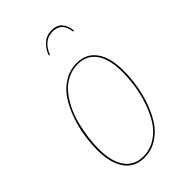

<svg xmlns="http://www.w3.org/2000/svg" viewBox="-219 -803 897 897"><g transform="rotate(-45 230.0 -354.5)"><path d="M213.4 -642.6 207.5 -645Q219.7 -678.2 243.4 -698.7Q267.1 -719.2 300.3 -719.2Q334 -719.2 352.3 -698.5Q370.6 -677.7 373 -644.5L366.7 -643.1Q358.9 -711.4 299.8 -711.4Q240.2 -711.4 213.4 -642.6ZM186 9.3Q123 9.3 89.1 -38.3Q55.2 -85.9 55.2 -171.4Q55.2 -217.3 62.5 -264.6Q69.8 -312 86.9 -359.6Q104 -407.2 128.7 -444.3Q153.3 -481.4 191.2 -504.6Q229 -527.8 274.9 -527.8Q337.4 -527.8 371.1 -480.7Q404.8 -433.6 404.8 -348.6Q404.8 -303.7 397.7 -256.6Q390.6 -209.5 373.8 -161.4Q356.9 -113.3 332.5 -75.7Q308.1 -38.1 270 -14.4Q231.9 9.3 186 9.3ZM186 1.5Q231 1.5 267.8 -22Q304.7 -45.4 327.9 -82.3Q351.1 -119.1 367.2 -166.5Q383.3 -213.9 389.9 -259.8Q396.5 -305.7 396.5 -349.1Q396.5 -431.6 365 -476.1Q333.5 -520.5 274.9 -520.5Q237.8 -520.5 205.8 -504.4Q173.8 -488.3 151.1 -460.7Q128.4 -433.1 111.1 -398.2Q93.8 -363.3 83.7 -323.5Q73.7 -283.7 68.6 -245.6Q63.5 -207.5 63.5 -170.9Q63.5 -88.4 95 -43.5Q126.5 1.5 186 1.5Z"/></g></svg>

Font: Fira Sans Compressed Eight
Style: Italic
Weight: 100
Width: 3
Italic angle: -8°
Designer: Carrois Corporate & Edenspiekermann AG
Foundry: Carrois Corporate GbR & Edenspiekermann AG
Version: Version 4.203;PS 004.203;hotconv 1.0.88;makeotf.lib2.5.64775